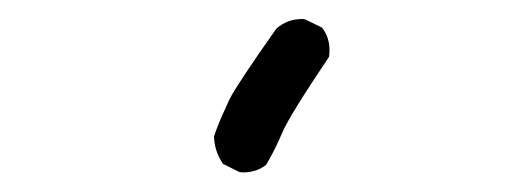

<svg xmlns="http://www.w3.org/2000/svg" viewBox="-20 -837 540 198"><path d="M230.5 -659.2Q244.6 -659.2 254.4 -667Q263.2 -681.6 271 -700Q278.8 -718.3 319.3 -778.3Q319.8 -781.7 319.8 -785.2Q319.8 -798.8 312 -808.6L294.9 -816.9Q293.5 -817.4 291.5 -817.4Q276.4 -817.4 265.1 -807.6Q246.1 -780.8 234.6 -763.4Q223.1 -746.1 219.2 -739.3Q215.3 -732.4 212.4 -725.1Q205.6 -710.9 200.7 -696.3Q201.2 -680.7 210 -668L226.6 -659.7Q228.5 -659.2 230.5 -659.2Z"/></svg>

Font: Bakudai
Style: ExtraLight
Weight: 200
Version: Version 1.48